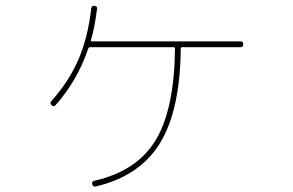

<svg xmlns="http://www.w3.org/2000/svg" viewBox="-20 -637 1040 681"><path d="M833 -490.2Q842.8 -490.2 842.8 -480Q842.8 -469.7 833 -469.7H626Q621.1 -469.7 621.1 -464.8Q619.1 -245.1 546.9 -128.4Q474.6 -11.7 319.3 24.4Q309.6 26.4 307.1 16.1Q304.7 5.9 315.4 3.9Q465.8 -30.3 532.2 -140.1Q598.6 -250 600.6 -464.8Q600.6 -469.7 595.7 -469.7H299.8Q294.9 -469.7 293 -464.8Q254.9 -351.6 176.8 -263.7Q169.9 -256.8 163.1 -263.7Q155.3 -271.5 162.1 -278.3Q225.6 -349.6 258.8 -427.2Q292 -504.9 303.7 -607.4Q305.7 -618.2 315.4 -616.2Q326.2 -614.3 324.2 -605.5Q315.4 -537.1 302.7 -495.1Q300.8 -490.2 305.7 -490.2Z"/></svg>

Font: Rounded-X Mgen+ 1m thin
Style: Regular
Weight: 100
Designer: [Source Han Sans]
Ryoko NISHIZUKA  (kana & ideographs); Paul D. Hunt (Latin, Greek & Cyrillic); Wenlong ZHANG  (bopomofo
Version: Version 1.059.20150602